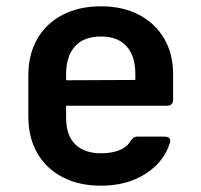

<svg xmlns="http://www.w3.org/2000/svg" viewBox="-20 -580 640 610"><path d="M301 10Q231 10 179 -17Q127 -44 98.5 -93.5Q70 -143 70 -210V-340Q70 -407 98.5 -456.5Q127 -506 179 -533Q231 -560 301 -560Q370 -560 421.5 -533Q473 -506 501.5 -457.5Q530 -409 530 -344V-264Q530 -244 510 -244H190V-206Q190 -150 219 -121.5Q248 -93 301 -93Q334 -93 358.5 -102.5Q383 -112 394 -131Q399 -138 404 -142Q409 -146 417 -146H501Q525 -146 520 -127Q501 -65 442 -27.5Q383 10 301 10ZM190 -344V-325L410 -326V-345Q410 -402 382 -433Q354 -464 301 -464Q246 -464 218 -432.5Q190 -401 190 -344Z"/></svg>

Font: Pitagon Sans Mono
Style: Bold
Weight: 700
Monospace: yes
Designer: Travis Tran
Foundry: Pitagon
Version: Version 1.001; ttfautohint (v1.8.4.7-5d5b);gftools[0.9.26]